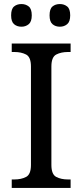

<svg xmlns="http://www.w3.org/2000/svg" viewBox="-20 -929 407 949"><path d="M38 0V-42H51Q85 -42 109 -54.5Q133 -67 133 -114V-600Q133 -647 109 -659.5Q85 -672 51 -672H38V-714H329V-672H316Q282 -672 258 -659.5Q234 -647 234 -600V-114Q234 -67 258 -54.5Q282 -42 316 -42H329V0ZM276 -797Q254 -797 239.5 -809.5Q225 -822 225 -853Q225 -885 239.5 -897Q254 -909 276 -909Q297 -909 312 -897Q327 -885 327 -853Q327 -822 312 -809.5Q297 -797 276 -797ZM86 -797Q64 -797 49.5 -809.5Q35 -822 35 -853Q35 -885 49.5 -897Q64 -909 86 -909Q107 -909 122 -897Q137 -885 137 -853Q137 -822 122 -809.5Q107 -797 86 -797Z"/></svg>

Font: Noto Serif Ahom
Style: Regular
Weight: 400
Designer: Monotype Design Team
Foundry: Monotype Imaging Inc.
Version: Version 2.007; ttfautohint (v1.8.4.7-5d5b)